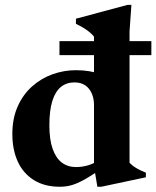

<svg xmlns="http://www.w3.org/2000/svg" viewBox="-20 -736 627 770"><path d="M357 -314Q357 -354 336.8 -379.8Q316.5 -405.5 278 -405.5Q247 -405.5 224.5 -387.5Q202 -369.5 190 -331.5Q178 -293.5 178 -233Q178 -176 191.2 -138.8Q204.5 -101.5 228.2 -83.8Q252 -66 285 -66Q309 -66 333.8 -73.2Q358.5 -80.5 381 -97V-55.5Q351.5 -35 329 -21.8Q306.5 -8.5 288 -0.8Q269.5 7 253.2 10Q237 13 220.5 13Q158.5 13 115.8 -13.8Q73 -40.5 51.2 -88.2Q29.5 -136 29.5 -198.5Q29.5 -261 50.8 -308.8Q72 -356.5 108.2 -389Q144.5 -421.5 190.2 -438Q236 -454.5 285 -454.5Q312 -454.5 337 -450.5Q362 -446.5 388.5 -438.2Q415 -430 445.5 -416L357 -406.5V-589Q349.5 -598.5 339.2 -607Q329 -615.5 315.5 -623.8Q302 -632 284.5 -640.5V-661L492 -716.5H507L499.5 -610V-83Q505 -77.5 512.2 -71.8Q519.5 -66 528.2 -61Q537 -56 546.2 -51.5Q555.5 -47 565 -43.5V-25L386 13H370.5L357 -68ZM218.5 -515V-571H587V-515Z"/></svg>

Font: Newsreader 24pt
Style: Bold
Weight: 700
Designer: Hugues Gentile
Foundry: Production Type
Version: Version 1.003